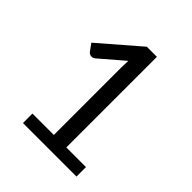

<svg xmlns="http://www.w3.org/2000/svg" viewBox="-197 -846 974 974"><g transform="rotate(45 290.0 -359.0)"><path d="M509 -68V0H125V-68H278.5V-556.5Q278.5 -578.5 280 -601L152.5 -491.5Q146 -486 139.5 -484.8Q133 -483.5 127.5 -484.5Q122 -485.5 117.2 -488.5Q112.5 -491.5 110 -495L82 -533.5L295.5 -718H368V-68Z"/></g></svg>

Font: Lato-Regular
Style: Regular
Weight: 400
Designer: Lukasz Dziedzic with Adam Twardoch and Botio Nikoltchev
Foundry: tyPoland Lukasz Dziedzic
Version: Version 2.015; 2015-08-06; http://www.latofonts.com/